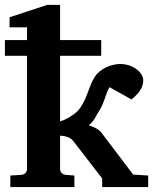

<svg xmlns="http://www.w3.org/2000/svg" viewBox="-20 -760 630 780"><path d="M224.1 -267.1Q232.4 -269 243.4 -274.2Q254.4 -279.3 265.6 -286.1Q276.9 -293 287.4 -301.8Q297.9 -310.5 305.2 -320.8Q317.9 -339.4 325.2 -356Q332.5 -372.6 338.1 -387.9Q343.8 -403.3 349.6 -418.2Q355.5 -433.1 365.2 -448.2Q372.6 -460 384.3 -469.5Q396 -479 409.9 -485.8Q423.8 -492.7 438.7 -496.3Q453.6 -500 467.8 -500Q487.8 -500 504.9 -494.1Q522 -488.3 534.7 -478.8Q547.4 -469.2 554.7 -457.3Q562 -445.3 562 -433.1Q562 -416 552.2 -397.7Q542.5 -379.4 514.2 -356L424.8 -405.8Q418 -394 413.8 -382.6Q409.7 -371.1 405.8 -359.6Q401.9 -348.1 397 -336.4Q392.1 -324.7 384.8 -313Q376 -299.3 366.9 -282.2Q357.9 -265.1 340.8 -251Q357.9 -245.6 372.3 -237.5Q386.7 -229.5 396 -215.8L521 -50.8L582 -46.9V0H395V-35.2L276.9 -188Q272.5 -193.8 265.9 -197.8Q259.3 -201.7 252 -204.1Q244.6 -206.5 237.3 -207.5Q230 -208.5 224.1 -209V-73.2Q224.1 -64 230.5 -57.4Q236.8 -50.8 246.1 -49.8L282.2 -46.9V0H22V-46.9L67.9 -49.8Q77.1 -50.8 83.5 -57.4Q89.8 -64 89.8 -73.2V-533.2H0V-597.2H89.8V-648.9H19V-689.9L171.9 -740.2H224.1V-597.2H391.1V-533.2H224.1Z"/></svg>

Font: Charis SIL
Style: Bold
Weight: 700
Foundry: SIL International
Version: Version 4.112